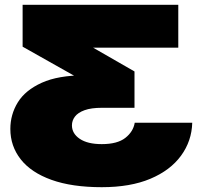

<svg xmlns="http://www.w3.org/2000/svg" viewBox="-20 -595 822 798"><path d="M721 -575V-397H166L184 -502L539 -298V-147H404Q359 -147 331.5 -137Q304 -127 291.5 -110.5Q279 -94 279 -74Q279 -40 311.5 -18Q344 4 403 4Q468 4 501 -22Q534 -48 540 -85H779Q777 -9 732.5 52Q688 113 605 148Q522 183 403 183Q279 183 194 152.5Q109 122 66 67Q23 12 23 -59Q23 -119 54 -169.5Q85 -220 153.5 -251Q222 -282 332 -282H433L413 -210L74 -401V-575Z"/></svg>

Font: Unbounded Black
Style: Regular
Weight: 900
Designer: Luke Prowse, Jean-Baptiste Morizot, Fátima Lázaro, Florian Runge
Foundry: NaN
Version: Version 1.701;gftools[0.9.28.dev5+ged2979d]